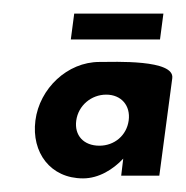

<svg xmlns="http://www.w3.org/2000/svg" viewBox="-20 -258 273 282"><path d="M92 -81C95 -103 114 -119 136 -119C158 -119 172 -103 169 -81C166 -59 148 -44 126 -44C103 -44 89 -59 92 -81ZM233 -143C237 -171 148 -167 126 -167C79 -167 38 -128 32 -81C26 -34 54 4 102 4C125 4 146 -9 161 -25L158 0H214ZM89 -238 84 -200H215L220 -238Z"/></svg>

Font: Hussar Tani
Style: DwaKurs
Weight: 700
Foundry: Cannot Into Space Fonts
Version: Version 0.92